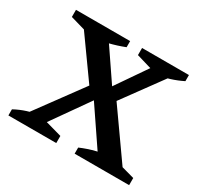

<svg xmlns="http://www.w3.org/2000/svg" viewBox="-140 -829 1044 1004"><g transform="rotate(30 382.0 -327.5)"><path d="M88 -10V-48L328 -375H452L685 -45V-10H558L349 -318H385L168 -10ZM326 -321 116 -615V-645H248L429 -379H396L579 -645H664L665 -614L451 -321ZM419 0V-37Q463 -56 509.5 -67.5Q556 -79 603 -83L748 -43V0ZM19 0V-37Q54 -56 90.5 -67.5Q127 -79 165 -83L308 -43V0ZM376 -655V-618Q330 -600 283 -588.5Q236 -577 188 -572L49 -612V-655ZM731 -655V-618Q695 -600 658 -588.5Q621 -577 583 -572L448 -612V-655Z"/></g></svg>

Font: Piazzolla 24pt SemiBold
Style: Regular
Weight: 600
Designer: Juan Pablo del Peral
Foundry: Huerta Tipografica
Version: Version 2.005